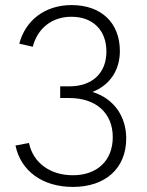

<svg xmlns="http://www.w3.org/2000/svg" viewBox="-20 -728 579 756"><path d="M344 -366C413 -393 452 -452 452 -527C452 -639 378 -708 262 -708C157 -708 80 -648 56 -556L109 -544C128 -617 185 -662 261 -662C345 -662 399 -610 399 -525C399 -440 343 -388 253 -388H217V-342H253C358 -342 424 -283 424 -188C424 -96 363 -38 267 -38C178 -38 111 -86 94 -165L41 -155C62 -54 148 8 267 8C395 8 477 -65 477 -183C477 -269 429 -340 344 -366Z"/></svg>

Font: Arthouse Owned Light
Style: Regular
Weight: 300
Designer: Jeremy Tribby
Foundry: Tribby Type
Version: Version 1.000;PS 001.000;hotconv 1.0.88;makeotf.lib2.5.64775